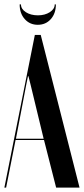

<svg xmlns="http://www.w3.org/2000/svg" viewBox="-25 -859 384 879"><path d="M-5 0H3L46.2 -218H176.5L232 0H339.2L161.5 -699H134.5ZM103.2 -510.2H105.2L115.2 -470.5L174.8 -224H48L95 -470.5ZM225.5 -838.8H230.8Q230.8 -797.5 207.6 -771.5Q184.5 -745.5 148 -745.5Q111.5 -745.5 88.3 -771.6Q65 -797.7 65 -838.8H71Q71 -817.5 93.5 -803.1Q116 -788.8 148.7 -788.8Q180.5 -788.8 203 -803.2Q225.5 -817.8 225.5 -838.8Z"/></svg>

Font: Moniqa Black
Style: Regular
Weight: 900
Designer: Rajesh Rajput
Foundry: Rajesh Rajput
Version: Version 1.000